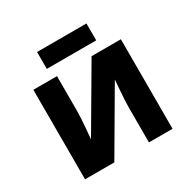

<svg xmlns="http://www.w3.org/2000/svg" viewBox="-158 -861 1007 1014"><g transform="rotate(-30 345.0 -354.5)"><path d="M222.2 -545.9V-334Q222.2 -316.9 220.7 -289.1Q219.2 -261.2 216.8 -233.9Q214.4 -202.1 210.9 -167L433.1 -545.9H611.8V0H467.8V-213.9Q467.8 -234.4 469.5 -262.2Q471.2 -290 473.1 -315.9Q475.1 -346.2 478 -377.9L256.8 0H78.1V-545.9ZM194.8 -709H496.1V-606H194.8Z"/></g></svg>

Font: Droid Sans
Style: Bold
Weight: 700
Foundry: Ascender Corporation
Version: Version 1.00 build 112